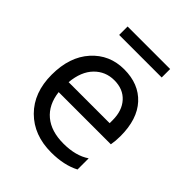

<svg xmlns="http://www.w3.org/2000/svg" viewBox="-189 -781 900 900"><g transform="rotate(45 261.0 -330.5)"><path d="M417 -610H135V-666H417ZM124 -286H396V-306Q396 -369 362 -406.5Q328 -444 269.5 -444Q211 -444 171 -403Q131 -362 124 -286ZM299 5Q184 5 113.5 -65.5Q43 -136 43 -254.5Q43 -373 106 -443Q169 -513 266 -513Q363 -513 419 -452Q475 -391 475 -279Q475 -247 470 -220H124Q133 -145 181 -105Q229 -65 310.5 -65Q392 -65 443 -100V-26Q384 5 299 5Z"/></g></svg>

Font: Hind Vadodara
Style: Regular
Weight: 400
Designer: Hitesh Malaviya
Foundry: Indian Type Foundry
Version: Version 0.702;PS 1.0;hotconv 1.0.81;makeotf.lib2.5.63406